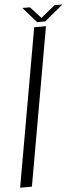

<svg xmlns="http://www.w3.org/2000/svg" viewBox="-62 -918 407 950"><g transform="rotate(-5 142.0 -442.5)"><path d="M-1.5 0H57L195.5 -785H137ZM153.5 -809H194L286 -885H247L177 -828L124.5 -885H87Z"/></g></svg>

Font: Anybody SemiCondensed Light
Style: Italic
Weight: 300
Width: 4
Italic angle: -10°
Version: Version 1.113;gftools[0.9.25]